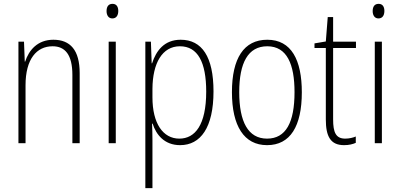

<svg xmlns="http://www.w3.org/2000/svg" viewBox="-20 -746 2087 1000"><path d="M258 -539C175 -539 130 -484 111 -425H109L105 -529H76V0H113V-302C113 -439 171 -505 254 -505C319 -505 357 -461 357 -356V0H395V-365C395 -485 346 -539 258 -539Z M566 -726C543 -726 535 -709 535 -688C535 -667 545 -650 565 -650C586 -650 596 -666 596 -689C596 -709 588 -726 566 -726ZM583 -529H546V0H583Z M921 -539C835 -539 793 -481 772 -416H770L766 -529H737V234H774V-16C774 -48 773 -79 772 -102H775C793 -45 836 10 918 10C1025 10 1092 -82 1092 -270C1092 -450 1032 -539 921 -539ZM917 -505C1010 -505 1054 -422 1054 -269C1054 -95 996 -24 914 -24C829 -24 774 -103 774 -239V-284C775 -417 825 -505 917 -505Z M1552 -265C1552 -433 1498 -539 1372 -539C1250 -539 1188 -442 1188 -266C1188 -90 1251 10 1371 10C1492 10 1552 -89 1552 -265ZM1226 -266C1226 -419 1272 -505 1372 -505C1475 -505 1514 -411 1514 -266C1514 -108 1469 -24 1371 -24C1272 -24 1226 -112 1226 -266Z M1778 -24C1729 -24 1715 -57 1715 -124V-496H1834V-529H1715V-657H1687L1677 -530L1618 -520V-496H1677V-124C1677 -36 1701 10 1772 10C1798 10 1817 5 1833 -2V-35C1819 -29 1799 -24 1778 -24Z M1952 -726C1929 -726 1921 -709 1921 -688C1921 -667 1931 -650 1951 -650C1972 -650 1982 -666 1982 -689C1982 -709 1974 -726 1952 -726ZM1969 -529H1932V0H1969Z"/></svg>

Font: Noto Sans Arabic UI Cn XLt
Style: Regular
Weight: 200
Width: 3
Designer: Monotype Design Team, Nadine Chahine and Nizar Qandah
Foundry: Monotype Imaging Inc.
Version: Version 2.010